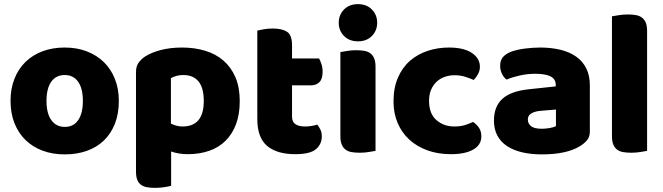

<svg xmlns="http://www.w3.org/2000/svg" viewBox="-20 -731 3206 929"><path d="M555 -243Q555 -181 536 -132.5Q517 -84 482.5 -51Q448 -18 400 -1Q352 16 293 16Q234 16 186 -2Q138 -20 103.5 -53.5Q69 -87 50 -135Q31 -183 31 -243Q31 -302 50 -350Q69 -398 103.5 -431.5Q138 -465 186 -483Q234 -501 293 -501Q352 -501 400 -482.5Q448 -464 482.5 -430.5Q517 -397 536 -349Q555 -301 555 -243ZM205 -243Q205 -182 228.5 -149.5Q252 -117 294 -117Q336 -117 358.5 -150Q381 -183 381 -243Q381 -303 358 -335.5Q335 -368 293 -368Q251 -368 228 -335.5Q205 -303 205 -243Z M861 -501Q921 -501 972.5 -485.5Q1024 -470 1061 -438Q1098 -406 1119 -357.5Q1140 -309 1140 -242Q1140 -178 1122 -130Q1104 -82 1071 -49.5Q1038 -17 991.5 -1Q945 15 888 15Q845 15 808 2V168Q798 171 776 174.5Q754 178 731 178Q709 178 691.5 175Q674 172 662 163Q650 154 644 138.5Q638 123 638 98V-382Q638 -409 649.5 -426Q661 -443 681 -457Q712 -477 758 -489Q804 -501 861 -501ZM863 -119Q966 -119 966 -242Q966 -306 940.5 -337Q915 -368 867 -368Q848 -368 833 -363.5Q818 -359 807 -353V-133Q819 -127 833 -123Q847 -119 863 -119Z M1393 -167Q1393 -141 1409.5 -130Q1426 -119 1456 -119Q1471 -119 1487 -121.5Q1503 -124 1515 -128Q1524 -117 1530.5 -103.5Q1537 -90 1537 -71Q1537 -33 1508.5 -9Q1480 15 1408 15Q1320 15 1272.5 -25Q1225 -65 1225 -155V-583Q1236 -586 1256.5 -589.5Q1277 -593 1300 -593Q1344 -593 1368.5 -577.5Q1393 -562 1393 -512V-448H1524Q1530 -437 1535.5 -420.5Q1541 -404 1541 -384Q1541 -349 1525.5 -333.5Q1510 -318 1484 -318H1393Z M1619 -621Q1619 -659 1644.5 -685Q1670 -711 1712 -711Q1754 -711 1779.5 -685Q1805 -659 1805 -621Q1805 -583 1779.5 -557Q1754 -531 1712 -531Q1670 -531 1644.5 -557Q1619 -583 1619 -621ZM1797 -1Q1786 1 1764.5 4.5Q1743 8 1721 8Q1699 8 1681.5 5Q1664 2 1652 -7Q1640 -16 1633.5 -31.5Q1627 -47 1627 -72V-479Q1638 -481 1659.5 -484.5Q1681 -488 1703 -488Q1725 -488 1742.5 -485Q1760 -482 1772 -473Q1784 -464 1790.5 -448.5Q1797 -433 1797 -408Z M2179 -367Q2154 -367 2131.5 -359Q2109 -351 2092.5 -335.5Q2076 -320 2066 -297Q2056 -274 2056 -243Q2056 -181 2091.5 -150Q2127 -119 2178 -119Q2208 -119 2230 -126Q2252 -133 2269 -141Q2289 -127 2299 -110.5Q2309 -94 2309 -71Q2309 -30 2270 -7.5Q2231 15 2162 15Q2099 15 2048 -3.5Q1997 -22 1960.5 -55.5Q1924 -89 1904 -136Q1884 -183 1884 -240Q1884 -306 1905.5 -355.5Q1927 -405 1964 -437Q2001 -469 2049.5 -485Q2098 -501 2152 -501Q2224 -501 2263 -475Q2302 -449 2302 -408Q2302 -389 2293 -372.5Q2284 -356 2272 -344Q2255 -352 2231 -359.5Q2207 -367 2179 -367Z M2602 -108Q2619 -108 2639.5 -111.5Q2660 -115 2670 -121V-201L2598 -195Q2570 -193 2552 -183Q2534 -173 2534 -153Q2534 -133 2549.5 -120.5Q2565 -108 2602 -108ZM2594 -501Q2648 -501 2692.5 -490Q2737 -479 2768.5 -456.5Q2800 -434 2817 -399.5Q2834 -365 2834 -318V-94Q2834 -68 2819.5 -51.5Q2805 -35 2785 -23Q2720 16 2602 16Q2549 16 2506.5 6Q2464 -4 2433.5 -24Q2403 -44 2386.5 -75Q2370 -106 2370 -147Q2370 -216 2411 -253Q2452 -290 2538 -299L2669 -313V-320Q2669 -349 2643.5 -361.5Q2618 -374 2570 -374Q2532 -374 2496 -366Q2460 -358 2431 -346Q2418 -355 2409 -373.5Q2400 -392 2400 -412Q2400 -438 2412.5 -453.5Q2425 -469 2451 -480Q2480 -491 2519.5 -496Q2559 -501 2594 -501Z M3111 -1Q3100 1 3078.5 4.5Q3057 8 3035 8Q3013 8 2995.5 5Q2978 2 2966 -7Q2954 -16 2947.5 -31.5Q2941 -47 2941 -72V-652Q2952 -654 2973.5 -657.5Q2995 -661 3017 -661Q3039 -661 3056.5 -658Q3074 -655 3086 -646Q3098 -637 3104.5 -621.5Q3111 -606 3111 -581Z"/></svg>

Font: Baloo Tammudu
Style: Regular
Weight: 400
Designer: Omkar Shende and Ek Type
Foundry: Ek Type
Version: Version 1.007;PS 1.000;hotconv 1.0.88;makeotf.lib2.5.647800